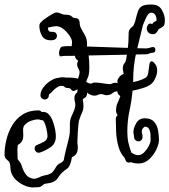

<svg xmlns="http://www.w3.org/2000/svg" viewBox="-23 -682 749 849"><path d="M124 147Q104 147 81.5 136.5Q59 126 43 108.5Q27 91 24 70Q23 61 22.5 52Q22 43 18 34Q10 26 3.5 20Q-3 14 -3 1Q-3 -29 5 -63Q13 -97 30.5 -127Q48 -157 77 -175.5Q106 -194 147 -194Q156 -194 161 -187H169Q184 -187 194.5 -174.5Q205 -162 211.5 -143.5Q218 -125 221 -107.5Q224 -90 224 -80Q224 -48 202.5 -32.5Q181 -17 155 -8Q145 -4 137.5 -10.5Q130 -17 130 -25Q130 -38 143 -42Q156 -47 171.5 -55.5Q187 -64 187 -80Q187 -88 184.5 -102Q182 -116 177.5 -130Q173 -144 167 -150Q161 -150 155.5 -152Q150 -154 144 -154Q133 -154 117.5 -149Q102 -144 90.5 -134Q79 -124 79 -109Q79 -102 79.5 -95.5Q80 -89 80 -83Q80 -72 76.5 -62.5Q73 -53 62 -45L56 -41Q55 -35 54.5 -28.5Q54 -22 54 -16Q54 -7 54.5 2Q55 11 55 21Q59 28 64 33.5Q69 39 72 48Q80 75 92 90.5Q104 106 129 109Q135 108 140.5 106Q146 104 151 102Q155 100 159 98Q163 96 170 95L171 94Q179 92 184 92L186 91Q204 86 211.5 76.5Q219 67 225 56Q231 45 246 38L250 36Q255 33 259 26Q259 23 262 9Q265 -5 269.5 -23Q274 -41 278 -56.5Q282 -72 283 -78Q286 -93 286 -106Q286 -120 286 -133.5Q286 -147 290 -160Q295 -173 302.5 -189Q310 -205 310 -220Q310 -226 309 -229Q306 -238 306 -248Q306 -265 318 -273Q319 -275 319 -277.5Q319 -280 320 -284L319 -287Q308 -280 302 -280Q295 -280 291.5 -286.5Q288 -293 275 -293Q269 -293 265 -295.5Q261 -298 257 -302H242Q225 -297 203 -272Q198 -267 195 -266Q193 -262 193 -261Q193 -252 187.5 -247Q182 -242 175 -242Q168 -242 162 -247Q156 -252 156 -261Q156 -279 169 -296Q182 -313 201 -325Q220 -337 237 -338Q242 -340 247.5 -340Q253 -340 258 -340Q264 -340 267 -339Q283 -339 296 -338.5Q309 -338 322 -334Q325 -342 327 -350Q329 -358 329 -366Q326 -375 322 -382Q318 -389 318 -397Q318 -406 323 -413Q308 -422 308 -441Q308 -445 308.5 -448.5Q309 -452 308 -456Q301 -464 297 -471Q293 -478 295 -489Q298 -502 287 -520Q276 -538 259.5 -552Q243 -566 227 -566Q217 -566 207.5 -564Q198 -562 189 -560Q190 -544 196 -542.5Q202 -541 212 -541Q220 -541 224.5 -535.5Q229 -530 229 -523Q229 -517 224.5 -511.5Q220 -506 212 -505Q209 -504 206 -504Q203 -504 201 -504Q173 -504 162 -524.5Q151 -545 151 -568Q151 -579 162 -587Q162 -588 164 -590Q167 -593 180 -602Q193 -611 207 -619Q221 -627 225 -627Q236 -627 246 -622Q256 -617 266 -617Q287 -617 294 -609.5Q301 -602 311 -602Q319 -602 324 -596.5Q329 -591 329 -583Q329 -567 337.5 -553Q346 -539 354 -523.5Q362 -508 362 -487Q362 -483 361.5 -479Q361 -475 360 -470Q366 -461 369 -436Q372 -411 372 -387Q372 -355 367 -343Q363 -335 361.5 -330Q360 -325 358 -320Q362 -318 363 -317Q368 -315 372 -313.5Q376 -312 380 -312Q384 -314 388 -315.5Q392 -317 396 -317Q413 -317 432.5 -313.5Q452 -310 465 -310Q468 -310 473.5 -313Q479 -316 487 -316Q489 -316 491.5 -315.5Q494 -315 497 -315H498Q493 -323 499.5 -334Q506 -345 513 -350Q516 -352 519 -353Q522 -354 524 -355Q524 -357 523 -359L522 -365Q521 -369 520.5 -372.5Q520 -376 520 -380Q520 -396 531 -407Q534 -413 537 -432.5Q540 -452 542.5 -472.5Q545 -493 545 -501Q545 -524 546 -539Q547 -554 566 -567Q568 -571 570 -575.5Q572 -580 574 -585L578 -601Q583 -621 588 -634.5Q593 -648 605 -655Q617 -662 644 -662H647Q679 -662 692.5 -638.5Q706 -615 706 -594Q706 -575 701.5 -568.5Q697 -562 680 -554L678 -552Q675 -545 669 -538Q663 -531 654 -531Q639 -531 632.5 -539Q626 -547 626 -556Q626 -564 630.5 -571Q635 -578 642 -578Q646 -578 650 -575Q656 -586 669 -590V-594Q669 -609 662.5 -617.5Q656 -626 647 -626Q634 -626 625.5 -608.5Q617 -591 609 -571Q594 -512 580 -452Q566 -392 566 -331V-319Q586 -323 603 -329.5Q620 -336 626 -343Q632 -351 633.5 -367Q635 -383 637.5 -397Q640 -411 647 -411Q654 -411 663 -399Q672 -387 672 -372Q672 -356 666 -341.5Q660 -327 654 -319Q642 -304 616 -295Q590 -286 563 -281Q559 -235 549.5 -191.5Q540 -148 540 -98Q540 -72 545 -50Q550 -28 558 -7Q564 -3 571.5 0.5Q579 4 589 4Q602 4 614.5 -8.5Q627 -21 635 -36.5Q643 -52 643 -62Q643 -72 642.5 -86Q642 -100 636.5 -111Q631 -122 617 -122Q616 -122 610 -116Q604 -110 604 -99Q604 -95 606 -89L607 -83V-76Q607 -67 601.5 -62Q596 -57 589 -57Q582 -57 576 -62Q570 -67 570 -76V-77L569 -83Q568 -88 567.5 -92Q567 -96 567 -99Q567 -116 579.5 -137.5Q592 -159 617 -159Q645 -159 658.5 -143.5Q672 -128 676 -105.5Q680 -83 680 -62Q680 -47 669 -22.5Q658 2 637.5 21.5Q617 41 589 41Q571 41 556 35Q552 37 548 37Q536 37 532 26Q531 23 530 20.5Q529 18 528 16Q509 -4 500.5 -35Q492 -66 490.5 -98.5Q489 -131 489 -156Q489 -162 491.5 -166Q494 -170 497 -172Q495 -177 492.5 -181.5Q490 -186 490 -192Q490 -212 496.5 -226Q503 -240 509 -257Q496 -266 496 -278Q484 -278 476 -271Q471 -267 464.5 -264Q458 -261 448 -261Q442 -261 436 -263.5Q430 -266 424 -266Q417 -266 410 -262.5Q403 -259 395 -259Q385 -259 377 -263Q369 -267 362 -272V-269Q362 -262 358.5 -256Q355 -250 345 -245L343 -244Q346 -225 346 -213Q346 -197 340.5 -186Q335 -175 326 -148Q325 -144 323.5 -129.5Q322 -115 321 -97Q320 -79 319.5 -63.5Q319 -48 320 -42Q321 -38 321 -35Q321 -32 321 -29Q321 -15 315.5 -4Q310 7 295 13Q295 13 293 24Q291 35 285.5 48Q280 61 269 67L265 70Q249 82 242 92Q235 102 229.5 109.5Q224 117 212 122.5Q200 128 174 131L172 132Q165 138 159 142Q153 146 142 146H130Q129 146 127.5 146.5Q126 147 124 147ZM246 -433Q242 -432 240 -436.5Q238 -441 238 -447Q238 -456 242 -465.5Q246 -475 252 -476Q266 -478 276 -478Q286 -478 300 -478Q304 -478 327 -477.5Q350 -477 385.5 -475.5Q421 -474 460 -473Q499 -472 534.5 -470.5Q570 -469 594.5 -468.5Q619 -468 624 -468Q629 -468 632.5 -469Q636 -470 640 -471Q648 -474 653 -474Q664 -474 664 -462Q664 -449 653 -449Q652 -449 649.5 -448.5Q647 -448 645 -448Q640 -447 635 -444.5Q630 -442 624 -442Q619 -442 594 -441.5Q569 -441 532.5 -440Q496 -439 455.5 -438.5Q415 -438 379 -437Q343 -436 319 -435.5Q295 -435 291 -435Q278 -435 268.5 -435Q259 -435 246 -433Z"/></svg>

Font: RU Serius
Style: Regular
Weight: 400
Designer: Robert E. Leuschke
Foundry: Robert E. Leuschke
Version: Version 1.011; ttfautohint (v1.8.3)